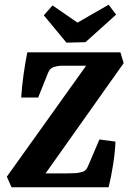

<svg xmlns="http://www.w3.org/2000/svg" viewBox="-20 -795 547 815"><path d="M29 0 9 -45 357 -532 368 -516H275Q259 -516 246.5 -516Q234 -516 225 -514.5Q216 -513 207 -510Q199 -507 194 -502Q189 -497 184 -486L142 -381H70Q73 -429 80 -478.5Q87 -528 96 -573H491L505 -527L160 -40L141 -59H263Q286 -59 300 -60Q314 -61 328 -65Q337 -67 343.5 -73.5Q350 -80 356 -95L402 -203L470 -194Q469 -154 460.5 -99Q452 -44 441 0ZM473 -733 343 -616 262 -614 166 -730 203 -772 309 -699 441 -775Z"/></svg>

Font: Yrsa
Style: Bold Italic
Weight: 700
Italic angle: -7.10001°
Version: Version 2.004